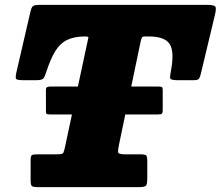

<svg xmlns="http://www.w3.org/2000/svg" viewBox="-20 -770 908 790"><path d="M106 -29V-111Q106 -128.5 111.2 -131.8Q116.5 -135 134.5 -135H213.5Q237 -135 240.2 -140.8Q243.5 -146.5 247.5 -165L276 -299H187Q174 -299 171.5 -301.8Q169 -304.5 169 -314V-400Q169 -408.5 173.2 -411.2Q177.5 -414 188.5 -414H300.5L343.5 -614.5Q344.5 -618 340.5 -619Q336.5 -620 332 -620H331Q285.5 -620 256.2 -605.8Q227 -591.5 207.2 -559.2Q187.5 -527 170 -472.5Q164 -453 157.8 -446.5Q151.5 -440 128 -440H79Q50.5 -440 46.5 -445.2Q42.5 -450.5 47.5 -472.5L105.5 -723Q109.5 -740.5 116 -745.2Q122.5 -750 145 -750H830Q858.5 -750 865 -744Q871.5 -738 864.5 -709.5L806 -465Q802.5 -451 798 -445.5Q793.5 -440 775.5 -440H710.5Q681.5 -440 680.2 -448.2Q679 -456.5 683 -477Q698.5 -558 678 -589Q657.5 -620 592 -620H576Q565.5 -620 563.2 -614.5Q561 -609 559 -600.5L520 -414H631Q643.5 -414 646.5 -411.5Q649.5 -409 649.5 -400V-315.5Q649.5 -306.5 646.5 -302.8Q643.5 -299 629.5 -299H495.5L469.5 -174Q465 -153 465.8 -144Q466.5 -135 494.5 -135H558.5Q577.5 -135 581.8 -130.2Q586 -125.5 586 -106V-36.5Q586 -11 580.2 -5.5Q574.5 0 549.5 0H135.5Q116 0 111 -4.5Q106 -9 106 -29Z"/></svg>

Font: Besley* Fatface
Style: Italic
Weight: 900
Italic angle: -13°
Designer: Owen Earl
Foundry: indestructible type*
Version: Version 3.000; ttfautohint (v1.8.3)